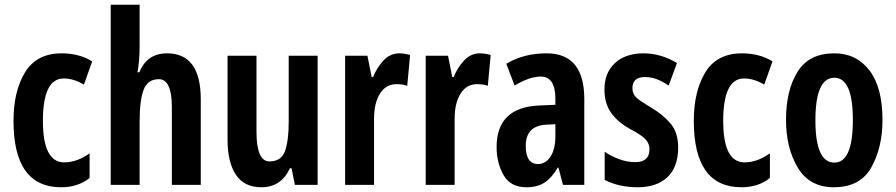

<svg xmlns="http://www.w3.org/2000/svg" viewBox="-20 -780 3781 810"><path d="M358 -29V-133Q304 -95 251 -95Q161 -95 161 -270Q161 -449 249 -449Q291 -449 334 -423L369 -521Q314 -555 240 -555Q135 -555 86 -475.5Q37 -396 37 -270Q37 10 238 10Q309 10 358 -29Z M447 -760V0H569V-266Q569 -359 586.5 -402.5Q604 -446 650 -446Q705 -446 705 -328V0H827V-361Q827 -555 685 -555Q600 -555 568 -475H560Q569 -524 569 -583V-760Z M1198 -545V-266Q1198 -185 1182 -142Q1166 -99 1117 -99Q1062 -99 1062 -225V-545H940V-190Q940 -96 975 -43Q1010 10 1083 10Q1166 10 1203 -70H1210L1224 0H1320V-545Z M1554 -455H1548L1530 -545H1436V0H1558V-279Q1558 -345 1583 -385Q1608 -425 1653 -425Q1680 -425 1698 -418L1710 -548Q1685 -555 1665 -555Q1626 -555 1598 -525Q1570 -495 1554 -455Z M1894 -455H1888L1870 -545H1776V0H1898V-279Q1898 -345 1923 -385Q1948 -425 1993 -425Q2020 -425 2038 -418L2050 -548Q2025 -555 2005 -555Q1966 -555 1938 -525Q1910 -495 1894 -455Z M2323 -205Q2323 -151 2302.5 -119.5Q2282 -88 2250 -88Q2198 -88 2198 -165Q2198 -249 2284 -254L2323 -256ZM2116 -511 2151 -419Q2214 -457 2261 -457Q2323 -457 2323 -363V-338L2256 -335Q2075 -328 2075 -159Q2075 -94 2104 -42Q2133 10 2201 10Q2248 10 2278.5 -10.5Q2309 -31 2333 -73H2336L2355 0H2445V-362Q2445 -555 2286 -555Q2189 -555 2116 -511Z M2729 -325Q2678 -355 2663 -370Q2648 -385 2648 -408Q2648 -455 2701 -455Q2728 -455 2753 -445Q2778 -435 2801 -419L2836 -514Q2768 -555 2695 -555Q2619 -555 2574.5 -514Q2530 -473 2530 -403Q2530 -343 2558.5 -303.5Q2587 -264 2638 -236Q2689 -209 2704.5 -191Q2720 -173 2720 -151Q2720 -96 2660 -96Q2625 -96 2590.5 -109Q2556 -122 2531 -140V-21Q2591 10 2670 10Q2751 10 2796 -33Q2841 -76 2841 -157Q2841 -220 2810 -257.5Q2779 -295 2729 -325Z M3228 -29V-133Q3174 -95 3121 -95Q3031 -95 3031 -270Q3031 -449 3119 -449Q3161 -449 3204 -423L3239 -521Q3184 -555 3110 -555Q3005 -555 2956 -475.5Q2907 -396 2907 -270Q2907 10 3108 10Q3179 10 3228 -29Z M3500 -555Q3393 -555 3344.5 -477Q3296 -399 3296 -274Q3296 -156 3345.5 -73Q3395 10 3498 10Q3609 10 3656 -74Q3703 -158 3703 -274Q3703 -411 3648 -483Q3593 -555 3500 -555ZM3500 -452Q3578 -452 3578 -274Q3578 -94 3500 -94Q3420 -94 3420 -272Q3420 -452 3500 -452Z"/></svg>

Font: Noto Sans UI Condensed
Style: Bold
Weight: 700
Width: 3
Designer: Monotype Design Team
Foundry: Monotype Imaging Inc.
Version: 1.001